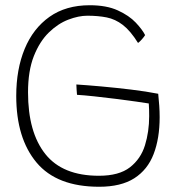

<svg xmlns="http://www.w3.org/2000/svg" viewBox="-20 -689 678 733"><path d="M358.5 24Q197 24 119.5 -68.5Q42 -161 42 -323Q42 -424.5 74.2 -502.5Q106.5 -580.5 169 -624.8Q231.5 -669 322.5 -669Q387 -669 430 -649.2Q473 -629.5 498.2 -602.8Q523.5 -576 534 -555Q530.5 -549 522 -539.2Q513.5 -529.5 507 -525Q478 -571.5 449 -593.8Q420 -616 387.2 -622.5Q354.5 -629 313.5 -629Q280 -629 240.8 -614Q201.5 -599 166.5 -565Q131.5 -531 109.2 -474.8Q87 -418.5 87 -336.5Q87 -184 153 -101Q219 -18 357.5 -18Q434.5 -18 476 -50.2Q517.5 -82.5 533.5 -134.5Q549.5 -186.5 549.5 -245.5Q549.5 -256.5 549.2 -269.8Q549 -283 548 -294Q534 -296.5 499.8 -301.2Q465.5 -306 422.8 -311.5Q380 -317 339.8 -321.2Q299.5 -325.5 274 -327Q273.5 -334 272.5 -346Q271.5 -358 271.5 -366.5Q311 -364 366.8 -359Q422.5 -354 480.5 -347Q538.5 -340 584 -331Q586.5 -307.5 588 -285.2Q589.5 -263 589.5 -241.5Q589.5 -160.5 566.5 -100.8Q543.5 -41 492.8 -8.5Q442 24 358.5 24Z"/></svg>

Font: Grandstander Thin
Style: Regular
Weight: 100
Designer: Tyler Finck
Foundry: Etcetera Type Co
Version: Version 1.200; ttfautohint (v1.8.3)